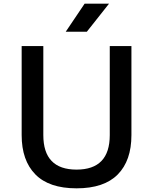

<svg xmlns="http://www.w3.org/2000/svg" viewBox="-20 -1009 833 1046"><path d="M338 -836 441 -989H574L453 -836ZM98 -273V-758H216V-273Q216 -85 397 -85Q578 -85 578 -273V-758H696V-273Q696 -134 621.5 -58.5Q547 17 397 17Q247 17 172.5 -59Q98 -135 98 -273Z"/></svg>

Font: Biryani DemiBold
Style: Regular
Weight: 600
Designer: Dan Reynolds and Mathieu Réguer
Foundry: Dan Reynolds and Mathieu Réguer
Version: Version 1.003;PS 001.003;hotconv 1.0.70;makeotf.lib2.5.58329